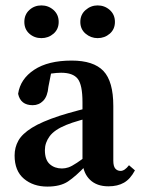

<svg xmlns="http://www.w3.org/2000/svg" viewBox="-20 -678 520 710"><path d="M155 12Q103 12 68.5 -17Q34 -46 34 -103Q34 -133 48 -158Q62 -183 98 -205.5Q134 -228 201 -250Q229 -259 270.5 -270Q312 -281 345 -289V-252Q314 -244 279 -234Q244 -224 225 -216Q181 -198 163.5 -174Q146 -150 146 -123Q146 -87 164 -71Q182 -55 209 -55Q221 -55 233 -59Q245 -63 264.5 -76Q284 -89 319 -115L331 -65H297Q260 -26 231.5 -7Q203 12 155 12ZM381 11Q338 11 313 -13Q288 -37 285 -79V-300Q285 -364 267.5 -386.5Q250 -409 206 -409Q190 -409 169.5 -406Q149 -403 121 -394L173 -428L159 -357Q156 -322 140 -305.5Q124 -289 101 -289Q56 -289 47 -331Q55 -386 106.5 -420Q158 -454 245 -454Q326 -454 362.5 -415.5Q399 -377 399 -286V-84Q399 -63 406.5 -54.5Q414 -46 426 -46Q441 -46 457 -67L479 -48Q462 -16 438.5 -2.5Q415 11 381 11ZM133 -537Q107 -537 88.5 -553.5Q70 -570 70 -597Q70 -624 88.5 -641Q107 -658 133 -658Q159 -658 178 -641Q197 -624 197 -597Q197 -570 178 -553.5Q159 -537 133 -537ZM341 -537Q316 -537 296.5 -553.5Q277 -570 277 -597Q277 -624 296.5 -641Q316 -658 341 -658Q367 -658 386 -641Q405 -624 405 -597Q405 -570 386 -553.5Q367 -537 341 -537Z"/></svg>

Font: Lisu Bosa ExtraBold
Style: Regular
Weight: 800
Designer: David Morse, Annie Olsen, Victor Gaultney, Frank Grießhammer (Latin)
Foundry: SIL International
Version: Version 2.000